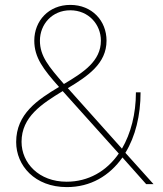

<svg xmlns="http://www.w3.org/2000/svg" viewBox="-20 -752 667 784"><path d="M253 12C350 12 427 -34 480 -109L577 0H607L492 -128C533 -195 554 -281 554 -375H535C535 -286 514 -207 478 -145L257 -392C338 -441 415 -492 415 -586C415 -667 356 -732 267 -732C179 -732 120 -667 120 -586C120 -517 157 -469 221 -397C134 -345 46 -287 46 -172C46 -76 122 12 253 12ZM68 -173C68 -275 151 -328 236 -380L465 -125C415 -53 341 -10 252 -10C139 -10 68 -86 68 -173ZM143 -586C143 -652 192 -710 267 -710C342 -710 392 -652 392 -586C392 -502 320 -456 241 -409C179 -480 143 -523 143 -586Z"/></svg>

Font: Aspekta 50
Style: Regular
Weight: 50
Designer: Ivo Dolenc
Version: Version 2.000